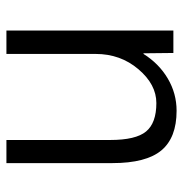

<svg xmlns="http://www.w3.org/2000/svg" viewBox="-6 -554 570 598"><g transform="rotate(-90 279.0 -255.0)"><path d="M142 -520V-197Q142 -117 168.5 -85Q195 -53 257 -53Q315 -53 362.5 -109Q410 -165 410 -242V-520H483V0H413L412 -93H410Q380 -45 333.5 -17.5Q287 10 233 10Q149 10 109.5 -37.5Q70 -85 70 -190V-520Z"/></g></svg>

Font: M PLUS 1p
Style: Regular
Weight: 400
Version: Version 1.062